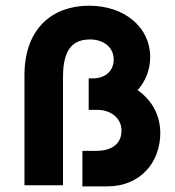

<svg xmlns="http://www.w3.org/2000/svg" viewBox="-20 -662 625 686"><path d="M471.7 -339.8C500 -371.6 516.6 -412.6 516.6 -458.5C516.6 -563.5 426.3 -641.6 298.3 -641.6C168.9 -641.6 67.4 -562 67.4 -393.1V0H205.1V-387.2C205.1 -493.2 246.1 -521 301.8 -521C351.1 -521 386.2 -492.2 386.2 -449.7C386.2 -414.6 363.8 -381.8 308.6 -381.8H296.9V-269.5H327.1C375.5 -269.5 414.1 -240.7 414.1 -195.3C414.1 -155.3 388.2 -123 323.7 -123H274.4V3.9H363.3C482.9 3.9 552.7 -83.5 552.7 -186.5C552.7 -252 521.5 -305.2 471.7 -339.8Z"/></svg>

Font: Now ExtraBold
Style: Regular
Weight: 800
Designer: Alfredo Marco Pradil
Foundry: Alfredo Marco Pradil
Version: Version 1.200;hotconv 1.0.109;makeotfexe 2.5.65596